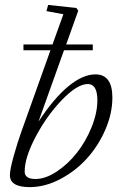

<svg xmlns="http://www.w3.org/2000/svg" viewBox="-20 -745 487 775"><path d="M100.1 10.3Q20 10.3 20 -38.1Q20 -61 35.2 -115Q50.3 -168.9 66.4 -213.9L183.6 -542H74.7V-565.4H191.9L235.8 -687.5L167.5 -700.2L174.3 -725.1L288.1 -712.9L295.9 -702.1L247.1 -565.4H354.5V-542H238.3L135.3 -253.9Q196.8 -347.7 255.4 -396.2Q314 -444.8 365.2 -444.8Q433.6 -444.8 433.6 -351.1Q433.6 -286.6 404.8 -220.7Q376 -154.8 329.8 -104.2Q283.7 -53.7 222.4 -21.7Q161.1 10.3 100.1 10.3ZM123 -22.5Q163.6 -22.5 209 -52.5Q254.4 -82.5 290.3 -128.2Q326.2 -173.8 349.6 -231.4Q373 -289.1 373 -340.3Q373 -405.8 334.5 -405.8Q292 -405.8 230.7 -342.3Q169.4 -278.8 124.5 -194.1Q79.6 -109.4 79.6 -52.7Q79.6 -22.5 123 -22.5Z"/></svg>

Font: Elstob Light
Style: Italic
Weight: 300
Italic angle: -20°
Designer: Peter S. Baker
Version: Version 1.015